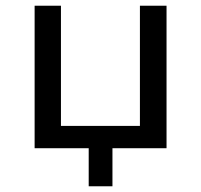

<svg xmlns="http://www.w3.org/2000/svg" viewBox="-20 -518 703 671"><path d="M290 133V0H101V-498H193V-78H469V-498H562V0H373V133Z"/></svg>

Font: Nunito Sans 6pt
Style: Regular
Weight: 400
Version: Version 3.101;gftools[0.9.27]